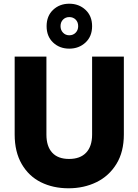

<svg xmlns="http://www.w3.org/2000/svg" viewBox="-20 -1007 745 1034"><path d="M230 -702V-282Q230 -219 261 -185Q292 -151 352 -151Q412 -151 444 -185Q476 -219 476 -282V-702H647V-283Q647 -189 607 -124Q567 -59 499.5 -26Q432 7 349 7Q266 7 200.5 -25.5Q135 -58 97 -123.5Q59 -189 59 -283V-702ZM353 -745Q301 -745 266 -778Q231 -811 231 -866Q231 -921 266 -954Q301 -987 353 -987Q405 -987 440.5 -954Q476 -921 476 -866Q476 -811 440.5 -778Q405 -745 353 -745ZM353 -915Q333 -915 319.5 -901.5Q306 -888 306 -866Q306 -845 319.5 -831Q333 -817 353 -817Q374 -817 387.5 -831Q401 -845 401 -866Q401 -888 387.5 -901.5Q374 -915 353 -915Z"/></svg>

Font: Poppins A&M
Style: Bold-A&M
Weight: 700
Designer: Ninad Kale (Devanagari), Jonny Pinhorn (Latin)
Foundry: Indian Type Foundry
Version: 4.004